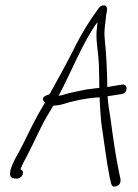

<svg xmlns="http://www.w3.org/2000/svg" viewBox="-20 -622 517 721"><path d="M50 -49C34 -22 -4 46 34 48L42 49C64 49 76 21 57 14L58 10C64 -4 72 -20 82 -38C106 -83 128 -136 155 -183L180 -225C191 -226 202 -227 213 -230C254 -243 300 -253 346 -256C348 -256 352 -256 354 -257C355 -226 357 -195 360 -164C371 -91 379 -20 392 45C398 60 394 86 418 77C442 68 430 42 428 30C414 -37 405 -102 395 -177C390 -205 386 -233 384 -261C386 -261 390 -261 393 -262C419 -266 425 -267 438 -269C461 -273 462 -309 437 -304C429 -303 398 -298 383 -295C382 -362 379 -421 373 -479C370 -510 376 -533 379 -569L381 -575V-580C384 -591 380 -602 371 -602C361 -602 356 -599 349 -589C317 -546 284 -493 257 -437C229 -382 198 -325 166 -268L157 -265C138 -258 137 -248 149 -237C141 -222 132 -208 124 -194C97 -146 75 -95 50 -49ZM346 -539C345 -531 345 -524 344 -517C339 -480 346 -444 349 -411C353 -376 352 -332 353 -292H352L304 -286C275 -280 242 -274 214 -265L200 -262C200 -263 202 -263 202 -264V-266C249 -354 291 -464 346 -539Z"/></svg>

Font: Stray Cat
Style: CnObl
Weight: 400
Version: Version 1.0